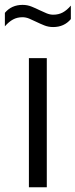

<svg xmlns="http://www.w3.org/2000/svg" viewBox="-58 -787 317 807"><path d="M63.5 0V-542.6H138.7V0ZM165.3 -673.3Q145.6 -673.3 127.9 -680.4Q110.2 -687.5 93.8 -695.5Q78.7 -702.9 64.7 -708.8Q50.7 -714.6 36.4 -714.6Q14.2 -714.6 -3.2 -705.1Q-20.7 -695.7 -37.5 -676.3V-733Q-9.6 -766.5 37 -766.5Q56.8 -766.5 74.4 -759.4Q92.1 -752.3 108.4 -744.2Q123.5 -737 137.7 -731.1Q151.9 -725.2 165.8 -725.2Q188.3 -725.2 205.9 -734.7Q223.4 -744.2 239.8 -763.5V-706.8Q211.8 -673.3 165.3 -673.3Z"/></svg>

Font: Encode Sans Condensed Thin
Style: Regular
Weight: 100
Width: 3
Designer: Multiple Designers
Foundry: Impallari Type
Version: Version 3.002